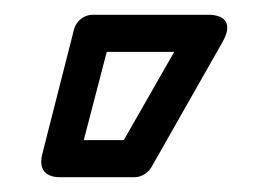

<svg xmlns="http://www.w3.org/2000/svg" viewBox="-20 -827 352 259"><path d="M124 -757H215L147 -638H93ZM104 -807C94 -807 83 -799 80 -788L37 -619C29 -587 58 -588 61 -588H162C170 -588 179 -593 184 -601L280 -770C303 -811 258 -807 258 -807Z"/></svg>

Font: Asimov
Style: XWidOu
Weight: 500
Designer: Google
Version: Version 2.000980; 2014